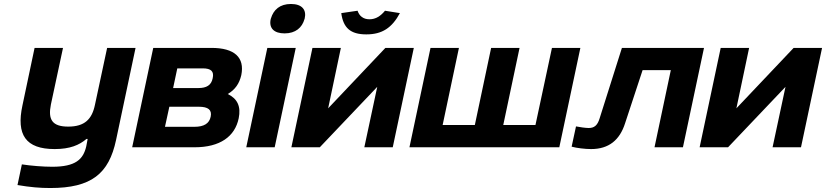

<svg xmlns="http://www.w3.org/2000/svg" viewBox="-20 -741 4156 966"><path d="M564 -37 662 -500H519L458 -215C443 -141 406 -104 323 -104C242 -104 221 -140 236 -215L297 -500H154L93 -211C61 -63 109 9 255 9C332 9 379 -11 415 -42H421L414 -5C399 61 360 98 243 98C197 98 135 93 90 86L68 190C133 201 181 205 233 205C440 205 528 133 564 -37Z M645 0H959C1087 0 1162 -54 1181 -146C1193 -205 1175 -244 1126 -268C1163 -290 1184 -320 1194 -363C1212 -452 1160 -500 1044 -500H751ZM810 -103 832 -204H980C1028 -204 1047 -188 1040 -154C1033 -120 1007 -103 958 -103ZM851 -298 872 -397H1000C1042 -397 1058 -382 1050 -347C1043 -312 1019 -298 978 -298Z M1325 -500 1219 0H1362L1468 -500ZM1342 -645C1332 -599 1359 -573 1412 -573C1467 -573 1500 -602 1512 -645L1513 -648C1523 -691 1500 -721 1444 -721C1388 -721 1356 -692 1343 -648Z M1446 0H1589L1878 -304L1813 0H1956L2062 -500H1919L1631 -196L1695 -500H1552ZM1697 -675 1779 -687C1788 -660 1808 -644 1839 -644C1870 -644 1895 -660 1917 -687L1992 -675C1952 -601 1903 -568 1823 -568C1743 -568 1707 -601 1697 -675Z M2146 -500 2040 0H2794L2900 -500H2757L2674 -112H2512L2594 -500H2451L2369 -112H2207L2289 -500Z M3125 -121 3213 -388H3355L3273 0H3416L3522 -500H3109L2997 -146C2986 -109 2969 -97 2942 -97C2927 -97 2898 -101 2878 -105L2856 -3C2883 4 2923 9 2954 9C3043 9 3098 -36 3125 -121Z M3500 0H3643L3932 -304L3867 0H4010L4116 -500H3973L3685 -196L3749 -500H3606Z"/></svg>

Font: LT Wave Bold
Style: Italic
Weight: 700
Designer: Daniel Lyons
Version: Version 2.5 (Glyphs App)